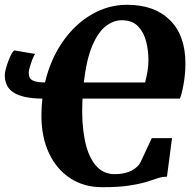

<svg xmlns="http://www.w3.org/2000/svg" viewBox="-20 -771 808 802"><path d="M407.5 11Q331 11 273.8 -26.2Q216.5 -63.5 184.8 -130.8Q153 -198 153 -288Q153 -306 154 -324Q155 -342 157 -359Q75.5 -360 37.8 -383.8Q0 -407.5 0 -457Q0 -469.5 6.8 -492.2Q13.5 -515 22.8 -535.2Q32 -555.5 40 -560.5L126.5 -545.5Q122 -540 115.8 -524Q109.5 -508 104.8 -491.8Q100 -475.5 100 -469Q100 -458 103.2 -448.5Q106.5 -439 120.8 -433Q135 -427 168 -426.5Q191 -523.5 241.8 -596.5Q292.5 -669.5 362.2 -710.2Q432 -751 511 -751Q625 -751 689.8 -687Q754.5 -623 754.5 -506Q754.5 -463.5 747.2 -421.8Q740 -380 731.5 -359H325Q325 -355 324.5 -351.5Q324 -348 324 -344.5Q320.5 -256.5 333.8 -188.5Q347 -120.5 378.2 -82Q409.5 -43.5 459.5 -43.5Q501 -43.5 529.2 -58.2Q557.5 -73 567.5 -94.5L614 -194H698.5L677.5 -33Q657.5 -33 638 -26.2Q618.5 -19.5 590.8 -11Q563 -2.5 519.2 4.2Q475.5 11 407.5 11ZM586 -426.5Q593 -453.5 596.5 -475.2Q600 -497 600 -522Q600 -558.5 590.8 -596.5Q581.5 -634.5 557.2 -660.5Q533 -686.5 488 -686.5Q454.5 -686.5 422.5 -662.2Q390.5 -638 366 -581.2Q341.5 -524.5 330 -426.5Z"/></svg>

Font: Merriweather Black
Style: Italic
Weight: 900
Italic angle: -7.8°
Designer: Eben Sorkin
Foundry: Eben Sorkin
Version: Version 2.200;gftools[0.9.31]